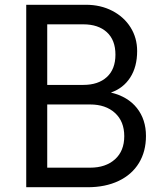

<svg xmlns="http://www.w3.org/2000/svg" viewBox="-20 -785 668 805"><path d="M90 -765H340Q402 -765 451 -739.5Q500 -714 527.5 -670Q555 -626 555 -571Q555 -505 526 -460Q497 -415 445 -397Q516 -380 554 -332Q592 -284 592 -215Q592 -150 562.5 -101.5Q533 -53 477.5 -26.5Q422 0 347 0H90ZM358 -82Q423 -82 462 -117Q501 -152 501 -214Q501 -276 462 -311.5Q423 -347 358 -347H178V-82ZM329 -429Q392 -429 428 -462Q464 -495 464 -556Q464 -617 428 -650Q392 -683 329 -683H178V-429Z"/></svg>

Font: Application
Style: Regular
Weight: 400
Designer: Wei Huang
Foundry: Wei Huang
Version: Version 0.012